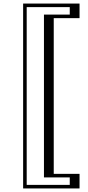

<svg xmlns="http://www.w3.org/2000/svg" viewBox="-20 -831 494 1079"><path d="M372 -749V-791H130V208H372V166H227V-749ZM427 -811V-729H282V146H427V228H110V-811Z"/></svg>

Font: Jacques Francois Shadow
Style: Regular
Weight: 400
Designer: Alexei Vanyashin, Nikita Kanarev (i@xarsok.ru)
Foundry: Cyreal (www.cyreal.org)
Version: Version 1.003